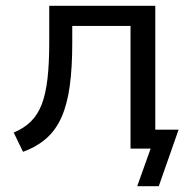

<svg xmlns="http://www.w3.org/2000/svg" viewBox="-20 -510 663 659"><path d="M451 129 497 0H432V-65H593L525 129ZM59 11 27 -55Q63 -70 86.5 -93.5Q110 -117 123.5 -152.5Q137 -188 143 -240Q149 -292 149 -364V-490H513V0H428V-421H228V-361Q228 -278 219.5 -215.5Q211 -153 191.5 -108.5Q172 -64 139 -35Q106 -6 59 11Z"/></svg>

Font: Nunito Sans 10pt
Style: Regular
Weight: 400
Designer: Vernon Adams
Foundry: Vernon Adams
Version: Version 3.101;gftools[0.9.27]